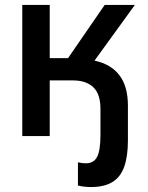

<svg xmlns="http://www.w3.org/2000/svg" viewBox="-20 -550 598 776"><path d="M295 200V106Q303 108 311 109Q319 110 327 110Q359 110 372.5 84Q386 58 386 -5V-110Q386 -170 357 -197.5Q328 -225 275 -225H181V0H70V-530H181V-315H255L403 -530H525L362 -305Q428 -291 462.5 -246Q497 -201 497 -123V17Q497 82 482 124Q467 166 434 186Q401 206 347 206Q335 206 321.5 204.5Q308 203 295 200Z"/></svg>

Font: Golos Text Medium
Style: Regular
Weight: 500
Designer: A.Korolkova, Vitaly Kuzmin
Foundry: ParaType Ltd
Version: Version 2.004